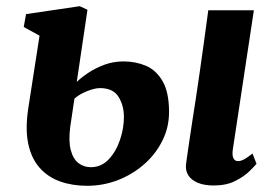

<svg xmlns="http://www.w3.org/2000/svg" viewBox="-20 -588 888 619"><path d="M669.5 10Q638 10 617 1Q596 -8 586.5 -23.8Q577 -39.5 580 -60.5Q582 -76.5 585.2 -97.8Q588.5 -119 592.2 -145.5Q596 -172 601 -203.8Q606 -235.5 611.8 -273.2Q617.5 -311 623.8 -354.8Q630 -398.5 637 -448.5Q644 -498.5 651.5 -555H798.5L730.5 -105.5Q728 -87.5 732.5 -78Q737 -68.5 747.5 -68.5Q756 -68.5 766.5 -74Q777 -79.5 794 -93L807 -60Q801.5 -53 784.2 -36Q767 -19 738.2 -4.5Q709.5 10 669.5 10ZM261 11Q213 11 173.8 -3Q134.5 -17 108 -46.8Q81.5 -76.5 71.2 -123.8Q61 -171 71 -238L107.5 -473L56.5 -501L64 -542.5L237 -568L262 -556.5L227.5 -324Q242.5 -338.5 265.5 -353.8Q288.5 -369 317.2 -379.5Q346 -390 378.5 -390Q417.5 -390 450.8 -375.8Q484 -361.5 504.5 -325.8Q525 -290 525 -226.5Q525 -177 503.2 -133.8Q481.5 -90.5 444.2 -58Q407 -25.5 359.8 -7.2Q312.5 11 261 11ZM272.5 -49Q306.5 -49 330.2 -74Q354 -99 366.8 -136.8Q379.5 -174.5 379.5 -211Q379.5 -248 362 -276Q344.5 -304 302 -304Q291.5 -304 276.8 -299.8Q262 -295.5 247 -288Q232 -280.5 220 -270Q216.5 -247.5 213.2 -224.5Q210 -201.5 206.5 -179.5Q200.5 -133 208.2 -104Q216 -75 233.2 -62Q250.5 -49 272.5 -49Z"/></svg>

Font: Merriweather ExtraBold
Style: Italic
Weight: 800
Italic angle: -7.8°
Version: Version 2.101